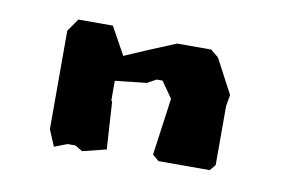

<svg xmlns="http://www.w3.org/2000/svg" viewBox="-42 -423 562 384"><g transform="rotate(10 239.0 -230.5)"><path d="M378 -334 362 -347H293L235 -323L212 -313L191 -304L160 -360H90L72 -334V-309V-134L86 -101L112 -111H128L143 -102L191 -114L185 -210L183 -212V-252L247 -259L265 -269H277L300 -236L284 -120L297 -109H401L411 -121V-241L415 -264Z"/></g></svg>

Font: Dokdo
Style: Regular
Weight: 400
Version: Version 2.00